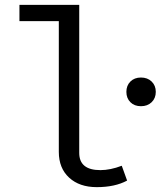

<svg xmlns="http://www.w3.org/2000/svg" viewBox="-20 -759 661 790"><path d="M306 -130Q306 -59 393 -59Q434 -59 481 -77L503 -16Q453 11 378 11Q307 11 264.5 -28Q222 -67 222 -134V-672H60V-739H306ZM621 -381Q621 -355 604 -338.5Q587 -322 560 -322Q533 -322 516.5 -338.5Q500 -355 500 -381Q500 -407 516.5 -423.5Q533 -440 560 -440Q587 -440 604 -423.5Q621 -407 621 -381Z"/></svg>

Font: Fira Mono
Style: Regular
Weight: 400
Designer: Carrois Corporate & Edenspiekermann AG
Foundry: Carrois Corporate GbR & Edenspiekermann AG
Version: Version 3.206